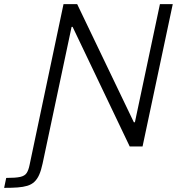

<svg xmlns="http://www.w3.org/2000/svg" viewBox="-106 -708 868 928"><path d="M-86 200 -76 152Q-30 152 -8 147Q14 142 23 128Q32 114 37 89L201 -688H267L541 -117H546L667 -688H729L583 0H521L245 -578H240L100 82Q93 115 83.5 136.5Q74 158 60 171Q46 184 26 190Q6 196 -21 198Q-48 200 -86 200Z"/></svg>

Font: Saira Thin Light
Style: Italic
Weight: 300
Italic angle: -12°
Version: Version 1.101